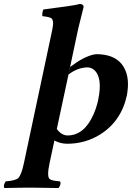

<svg xmlns="http://www.w3.org/2000/svg" viewBox="-42 -718 668 972"><path d="M208.5 109.9Q194.8 174.8 209 188Q219.7 197.3 261.7 200.2Q268.6 208.5 258.8 227.5Q256.3 231.9 254.4 233.9Q168.5 231.9 117.7 231.9Q64.5 231.9 -19.5 233.9Q-26.4 225.6 -17.1 206.5Q-14.6 202.1 -12.7 200.2Q36.6 196.3 50.3 183.6Q66.4 167.5 78.6 109.9L222.7 -567.9Q232.9 -615.2 217.3 -626Q206.1 -632.8 172.4 -636.2Q170.9 -653.8 177.2 -669.9Q334 -689.9 355.5 -696.3Q359.4 -697.3 361.3 -698.2Q382.8 -696.8 380.9 -681.2Q380.4 -679.7 354.5 -575.2L304.7 -340.8L314 -380.9H315.9Q379.4 -429.7 432.1 -441.9Q441.4 -443.8 447.3 -443.8Q534.2 -442.9 573.7 -394Q615.7 -340.8 603 -252.9Q601.6 -244.1 600.6 -236.8Q572.8 -105 464.8 -37.1Q389.6 9.8 296.9 9.8Q262.7 9.3 233.4 -6.8ZM304.7 -340.8 245.6 -64.9Q269.5 -32.7 299.8 -32.2Q384.3 -32.2 431.6 -139.2Q446.3 -172.9 454.6 -210Q479.5 -326.7 433.1 -365.2Q418.5 -376.5 401.4 -377Q350.6 -376 304.7 -340.8Z"/></svg>

Font: Linux Libertine Slanted O
Style: Bold Slanted
Weight: 700
Designer: Philipp H. Poll
Foundry: Philipp H. Poll
Version: Version 5.0.0